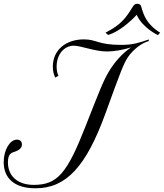

<svg xmlns="http://www.w3.org/2000/svg" viewBox="-20 -999 886 1038"><path d="M784.2 -785.6C730.5 -767.1 696.8 -756.3 635.7 -756.3C507.8 -756.3 503.9 -786.1 433.6 -786.1C337.9 -786.1 265.6 -730.5 265.6 -638.7C265.6 -614.3 271 -594.7 278.8 -579.6L295.9 -589.4C289.6 -602.5 286.1 -619.1 286.1 -639.2C286.1 -706.5 328.6 -752 378.4 -752C418.9 -752 490.2 -720.7 559.1 -720.7C595.2 -720.7 644.5 -729 688.5 -742.7C639.6 -709.5 598.1 -661.6 568.4 -611.8C539.6 -564 519.5 -512.7 440.9 -312.5C342.8 -62.5 290.5 0.5 162.6 0.5C75.7 0.5 22.9 -46.9 22.9 -120.6C22.9 -149.4 29.8 -168.9 50.8 -175.8C71.3 -182.6 98.6 -191.9 98.6 -217.8C98.6 -234.4 87.9 -244.1 71.3 -244.1C33.7 -244.1 0 -188.5 0 -122.6C0 -34.7 59.1 19 171.9 19C338.9 19 446.3 -100.1 550.3 -386.2C630.9 -608.9 648.9 -657.2 672.9 -691.9C697.8 -727.5 741.2 -765.1 784.2 -776.9ZM699.2 -964.8C661.1 -903.3 638.2 -867.7 550.3 -822.3C550.3 -822.3 564 -810.1 564.5 -810.1C641.6 -832.5 719.2 -918.9 718.8 -918.9C752.4 -845.7 834 -809.1 834 -809.1C834 -809.1 844.7 -821.3 845.7 -822.3C771 -869.1 756.3 -918.5 743.2 -963.9C740.7 -973.1 734.9 -978.5 722.7 -978.5C714.8 -978.5 706.5 -976.1 699.2 -964.8Z"/></svg>

Font: Petit Formal Script
Style: Regular
Weight: 400
Designer: Pablo Impallari, Brenda Gallo, Rodrigo Fuenzalida
Foundry: Pablo Impallari, Brenda Gallo, Rodrigo Fuenzalida
Version: Version 1.001